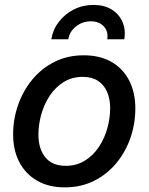

<svg xmlns="http://www.w3.org/2000/svg" viewBox="-20 -769 619 800"><path d="M250 11.7Q183.1 11.7 135 -15.9Q86.9 -43.5 60.8 -93Q34.7 -142.6 34.7 -209Q34.7 -272.5 55.4 -331.8Q76.2 -391.1 114.7 -437.7Q153.3 -484.4 207.5 -511.5Q261.7 -538.6 328.6 -538.6Q396 -538.6 444.1 -511.2Q492.2 -483.9 518.1 -433.8Q543.9 -383.8 543.9 -317.4Q543.9 -253.4 523.4 -194.3Q502.9 -135.3 464.4 -88.9Q425.8 -42.5 371.6 -15.4Q317.4 11.7 250 11.7ZM253.9 -78.1Q299.3 -78.1 334 -99.9Q368.7 -121.6 392.1 -157Q415.5 -192.4 427.2 -234.6Q439 -276.9 439 -318.4Q439 -357.4 426 -386.7Q413.1 -416 387.9 -432.4Q362.8 -448.7 324.7 -448.7Q279.8 -448.7 245.4 -427.2Q210.9 -405.8 187.5 -370.6Q164.1 -335.4 152.1 -292.7Q140.1 -250 140.1 -207.5Q140.1 -149.4 168.7 -113.8Q197.3 -78.1 253.9 -78.1ZM369.6 -748.5Q414.1 -748.5 445.1 -729.5Q476.1 -710.4 490.2 -678Q504.4 -645.5 498 -605.5H426.8Q432.1 -638.2 412.4 -659.2Q392.6 -680.2 358.4 -680.2Q324.2 -680.2 297.1 -659.2Q270 -638.2 264.6 -605.5H193.8Q200.2 -645.5 225.1 -678Q250 -710.4 287.6 -729.5Q325.2 -748.5 369.6 -748.5Z"/></svg>

Font: Inter 24pt Medium
Style: Italic
Weight: 500
Italic angle: -9.3988°
Designer: Rasmus Andersson
Foundry: rsms
Version: Version 4.001;git-66647c0bb